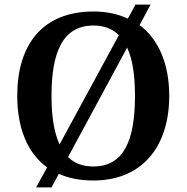

<svg xmlns="http://www.w3.org/2000/svg" viewBox="-20 -775 812 835"><path d="M185 -47 137 40H204L236 -19C278 0 328 10 386 10C598 10 716 -137 716 -358C716 -495 671 -603 587 -666L635 -755H569L536 -694C493 -714 444 -725 387 -725C164 -725 55 -580 55 -359C55 -220 98 -110 185 -47ZM497 -622 239 -147C215 -199 204 -269 204 -358C204 -551 254 -664 387 -664C434 -664 470 -649 497 -622ZM386 -51C339 -51 303 -65 276 -92L533 -568C557 -516 567 -446 567 -358C567 -165 519 -51 386 -51Z"/></svg>

Font: Noto Serif Oriya SemiBold
Style: Regular
Weight: 600
Designer: David Williams
Foundry: Google LLC, David Williams
Version: Version 1.051